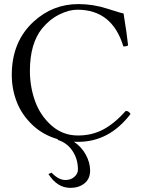

<svg xmlns="http://www.w3.org/2000/svg" viewBox="-20 -678 688 931"><path d="M214.8 166 230 159.2Q264.2 195.3 297.9 194.8Q323.7 194.8 340.8 179.4Q357.9 164.1 357.9 144Q357.9 93.3 331.5 53.7Q305.2 14.2 258.8 0L261.2 -2.9Q189 -22.9 137.2 -72.3Q85.4 -121.6 61.3 -183.8Q37.1 -246.1 37.1 -314.9Q37.1 -476.1 143.1 -573.2Q235.8 -658.2 359.9 -658.2Q431.6 -658.2 500.2 -636Q568.8 -613.8 579.1 -612.8Q596.2 -507.8 601.1 -458Q592.3 -452.1 578.1 -453.1Q523.9 -631.3 355 -630.9Q314 -630.9 267.1 -607.4Q220.2 -584 184.1 -540Q125 -466.8 125 -334Q125 -257.8 149.9 -188Q174.8 -118.2 229.5 -69.6Q284.2 -21 357.9 -21Q425.8 -21 480.5 -50Q535.2 -79.1 589.8 -140.1Q605 -140.1 612.8 -125Q509.8 9.8 358.9 9.8Q349.6 9.8 338.4 9.3Q375 33.7 396 72Q417 110.4 417 148.9Q417 189 389.9 210.9Q362.8 232.9 320.8 232.9Q257.8 232.9 214.8 166Z"/></svg>

Font: Linux Libertine Display
Style: Regular
Weight: 400
Designer: Philipp H. Poll
Foundry: Philipp H. Poll
Version: Version 5.0.9